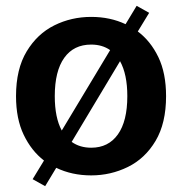

<svg xmlns="http://www.w3.org/2000/svg" viewBox="-20 -590 621 659"><path d="M92 25 131 -39Q88 -72 61.5 -127Q35 -182 35 -260Q35 -353 71.5 -413.5Q108 -474 166.5 -503Q225 -532 293 -532Q358 -532 411 -507L449 -570L492 -546L453 -482Q497 -449 523.5 -394Q550 -339 550 -260Q550 -167 514 -106.5Q478 -46 419 -17Q360 12 293 12Q227 12 173 -14L135 49ZM168 -260Q168 -186 192 -142L358 -418Q331 -437 293 -437Q233 -437 200.5 -391.5Q168 -346 168 -260ZM293 -83Q352 -83 384.5 -128.5Q417 -174 417 -260Q417 -335 392 -380L226 -103Q254 -83 293 -83Z"/></svg>

Font: Murecho Medium
Style: Regular
Weight: 500
Designer: Neil Summerour
Foundry: Positype
Version: Version 1.010; ttfautohint (v1.8.3)